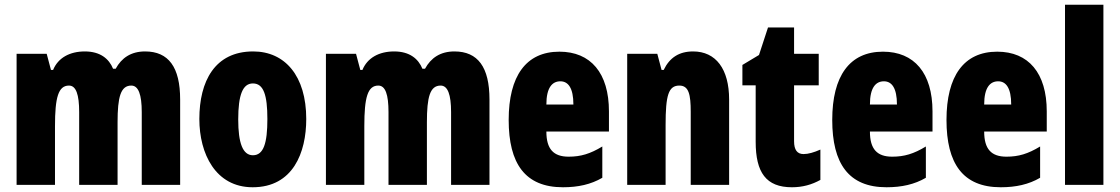

<svg xmlns="http://www.w3.org/2000/svg" viewBox="-20 -780 4726 810"><path d="M592 -563C533 -563 493 -536 468 -490H457C440 -532 403 -563 338 -563C274 -563 225 -536 204 -485H195L177 -553H50V0H212V-248C212 -369 226 -419 271 -419C301 -419 314 -381 314 -307V0H476V-264C476 -371 489 -419 534 -419C564 -419 578 -381 578 -307V0H740V-360C740 -497 691 -563 592 -563Z M1272 -278C1272 -460 1182 -563 1048 -563C886 -563 821 -437 821 -278C821 -132 889 10 1046 10C1216 10 1272 -136 1272 -278ZM985 -276C985 -380 1004 -428 1047 -428C1092 -428 1108 -379 1108 -278C1108 -176 1092 -125 1047 -125C1004 -125 985 -177 985 -276Z M1897 -563C1838 -563 1798 -536 1773 -490H1762C1745 -532 1708 -563 1643 -563C1579 -563 1530 -536 1509 -485H1500L1482 -553H1355V0H1517V-248C1517 -369 1531 -419 1576 -419C1606 -419 1619 -381 1619 -307V0H1781V-264C1781 -371 1794 -419 1839 -419C1869 -419 1883 -381 1883 -307V0H2045V-360C2045 -497 1996 -563 1897 -563Z M2340 -562C2199 -562 2126 -459 2126 -274C2126 -90 2195 10 2355 10C2419 10 2473 -2 2521 -30V-162C2470 -131 2430 -119 2379 -119C2315 -119 2285 -151 2285 -225H2549V-310C2549 -472 2472 -562 2340 -562ZM2344 -437C2377 -437 2399 -409 2399 -339H2285C2285 -411 2310 -437 2344 -437Z M2904 -563C2845 -563 2805 -537 2780 -485H2771L2753 -553H2626V0H2788V-253C2788 -378 2800 -419 2846 -419C2886 -419 2894 -381 2894 -308V0H3056V-360C3056 -489 3000 -563 2904 -563Z M3370 -130C3343 -130 3330 -148 3330 -184V-420H3434V-553H3330V-664H3220L3182 -548L3112 -506V-420H3168V-182C3168 -52 3212 10 3321 10C3366 10 3405 -1 3441 -21V-149C3414 -137 3390 -130 3370 -130Z M3705 -562C3564 -562 3491 -459 3491 -274C3491 -90 3560 10 3720 10C3784 10 3838 -2 3886 -30V-162C3835 -131 3795 -119 3744 -119C3680 -119 3650 -151 3650 -225H3914V-310C3914 -472 3837 -562 3705 -562ZM3709 -437C3742 -437 3764 -409 3764 -339H3650C3650 -411 3675 -437 3709 -437Z M4187 -562C4046 -562 3973 -459 3973 -274C3973 -90 4042 10 4202 10C4266 10 4320 -2 4368 -30V-162C4317 -131 4277 -119 4226 -119C4162 -119 4132 -151 4132 -225H4396V-310C4396 -472 4319 -562 4187 -562ZM4191 -437C4224 -437 4246 -409 4246 -339H4132C4132 -411 4157 -437 4191 -437Z M4635 0V-760H4473V0Z"/></svg>

Font: Noto Sans Georgian ExtraCondensed Black
Style: Regular
Weight: 900
Width: 2
Designer: Monotype Design Team, Akaki Razmadze
Foundry: Google LLC
Version: Version 2.005